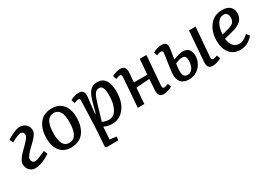

<svg xmlns="http://www.w3.org/2000/svg" viewBox="6 -1326 3289 2355"><g transform="rotate(-30 1651.0 -148.0)"><path d="M58.1 -446.8Q98.1 -474.1 152.6 -498.5Q207 -522.9 246.1 -522.9Q295.4 -522.9 330.3 -491Q365.2 -459 365.2 -402.8Q365.2 -378.4 343.5 -346.7Q321.8 -314.9 290.8 -284.4Q259.8 -253.9 228.5 -223.9Q197.3 -193.8 175.5 -164.8Q153.8 -135.7 153.8 -115.2Q153.8 -93.8 166.3 -77.9Q178.7 -62 202.1 -62Q220.2 -62 251.5 -73.2Q282.7 -84.5 319.1 -101.3Q355.5 -118.2 356 -118.2L376 -65.9Q375.5 -65.9 362.5 -57.9Q349.6 -49.8 339.8 -44.4Q330.1 -39.1 312.3 -29.5Q294.4 -20 277.8 -13.2Q261.2 -6.3 242.2 0.2Q223.1 6.8 203.9 10.5Q184.6 14.2 167 14.2Q112.8 14.2 80.8 -20.5Q48.8 -55.2 48.8 -108.9Q48.8 -135.7 70.6 -169.4Q92.3 -203.1 123.3 -234.4Q154.3 -265.6 185.3 -295.9Q216.3 -326.2 238 -354.7Q259.8 -383.3 259.8 -402.8Q259.8 -424.8 247.6 -438Q235.4 -451.2 216.8 -451.2Q194.3 -451.2 151.6 -432.4Q108.9 -413.6 82 -397Z M460.4 -234.9Q460.4 -281.2 468.3 -322.5Q476.1 -363.8 494.4 -400.9Q512.7 -438 539.6 -464.8Q566.4 -491.7 607.2 -507.3Q647.9 -522.9 698.7 -522.9Q799.8 -522.9 854.7 -455.6Q909.7 -388.2 909.7 -273.9Q909.7 -214.8 896 -164.6Q882.3 -114.3 854.5 -73.5Q826.7 -32.7 779.3 -9.3Q731.9 14.2 669.4 14.2Q569.8 14.2 515.1 -53Q460.4 -120.1 460.4 -234.9ZM676.8 -46.9Q804.7 -46.9 804.7 -274.9Q804.7 -461.9 691.4 -461.9Q661.6 -461.9 638.9 -449Q616.2 -436 602.5 -415.3Q588.9 -394.5 580.3 -363.8Q571.8 -333 568.6 -301.5Q565.4 -270 565.4 -231.9Q565.4 -145.5 592.5 -96.2Q619.6 -46.9 676.8 -46.9Z M1060.1 -418Q1061 -437 1055.4 -446Q1049.8 -455.1 1036.1 -455.1Q1025.4 -455.1 1006.8 -449.5Q988.3 -443.8 977.1 -437L960.9 -488.8Q1021.5 -522.9 1081.1 -522.9Q1163.6 -522.9 1152.3 -424.8L1127 -198.2L1135.3 -196.8L1169.9 -327.1Q1183.6 -378.4 1198 -413.1Q1212.4 -447.8 1232.4 -473.4Q1252.4 -499 1279.3 -511Q1306.2 -522.9 1342.3 -522.9Q1417 -522.9 1454.6 -467Q1492.2 -411.1 1492.2 -309.1Q1492.2 -159.7 1424.6 -72.8Q1356.9 14.2 1251 14.2Q1187 14.2 1135.3 -12.2L1124 163.1L1217.3 174.8L1211.9 225.1L1045.9 227.1L1029.3 212.9L1046.9 -61ZM1325.2 -448.2Q1283.2 -448.2 1257.3 -404.3Q1236.3 -369.6 1206.1 -264.2Q1203.1 -253.9 1196.8 -231.9Q1188.5 -203.1 1184.1 -188L1148.9 -71.8Q1195.8 -49.8 1242.2 -49.8Q1310.5 -49.8 1350.3 -121.6Q1390.1 -193.4 1390.1 -308.1Q1390.1 -327.1 1389.6 -340.3Q1389.2 -353.5 1387.2 -371.6Q1385.3 -389.6 1380.9 -401.9Q1376.5 -414.1 1369.6 -425.5Q1362.8 -437 1351.6 -442.6Q1340.3 -448.2 1325.2 -448.2Z M1917.5 -236.8 1727.5 -223.1 1710.4 0H1617.7L1649.4 -416Q1650.4 -437 1644.5 -446Q1638.7 -455.1 1623.5 -455.1Q1617.7 -455.1 1609.9 -453.1Q1602.1 -451.2 1597.4 -449.7Q1592.8 -448.2 1581.1 -443.6Q1569.3 -439 1566.4 -438L1549.8 -488.8Q1569.3 -500 1604.7 -511.5Q1640.1 -522.9 1668.5 -522.9Q1711.4 -522.9 1729 -497.6Q1746.6 -472.2 1742.7 -420.9Q1741.7 -398.9 1737.5 -355.2Q1733.4 -311.5 1732.4 -293.9H1921.9L1939.5 -508.8H2033.7L2000.5 -91.8Q1997.6 -53.2 2026.9 -53.2Q2043.5 -53.2 2083.5 -70.8L2100.6 -22Q2080.1 -9.8 2044.7 2.2Q2009.3 14.2 1981.4 14.2Q1938.5 14.2 1920.9 -11.2Q1903.3 -36.6 1907.7 -87.9Z M2302.2 -289.1Q2392.6 -324.2 2437.5 -324.2Q2470.7 -324.2 2493.9 -313.7Q2517.1 -303.2 2528.8 -283.9Q2540.5 -264.6 2545.4 -243.2Q2550.3 -221.7 2550.3 -194.8Q2550.3 -160.2 2536.4 -124.5Q2522.5 -88.9 2497.1 -57.6Q2471.7 -26.4 2429.7 -6.6Q2387.7 13.2 2337.4 13.2Q2298.3 13.2 2269.5 1.2Q2240.7 -10.7 2224.9 -32Q2209 -53.2 2201.7 -77.9Q2194.3 -102.5 2194.3 -131.8Q2194.3 -174.8 2231.4 -416Q2235.8 -456.1 2206.1 -456.1Q2198.2 -456.1 2189.2 -454.1Q2180.2 -452.1 2174.3 -450.2Q2168.5 -448.2 2158.7 -444.6Q2148.9 -440.9 2145.5 -439.9L2129.4 -487.8Q2151.4 -501 2185.5 -512Q2219.7 -522.9 2251.5 -522.9Q2291.5 -522.9 2308.8 -506.8Q2326.2 -490.7 2326.2 -455.1Q2326.2 -439.9 2322.3 -414.3Q2318.4 -388.7 2312 -352.1Q2305.7 -315.4 2302.2 -289.1ZM2636.2 -508.8H2729.5L2696.3 -92.8Q2693.4 -55.2 2722.2 -55.2Q2742.7 -55.2 2778.3 -71.8L2796.4 -22Q2775.9 -8.8 2740.5 2.7Q2705.1 14.2 2676.3 14.2Q2633.3 14.2 2616.2 -11.2Q2599.1 -36.6 2603.5 -87.9ZM2297.4 -236.8Q2287.1 -180.7 2287.1 -136.2Q2287.1 -90.8 2301.5 -67.4Q2315.9 -43.9 2354.5 -43.9Q2385.7 -43.9 2408.2 -66.4Q2430.7 -88.9 2440.4 -120.6Q2450.2 -152.3 2450.2 -188Q2450.2 -225.1 2439 -244.1Q2427.7 -263.2 2397.5 -263.2Q2356.4 -263.2 2297.4 -236.8Z M3109.9 -522.9Q3184.6 -522.9 3221.2 -488.5Q3257.8 -454.1 3257.8 -394Q3257.8 -362.3 3246.3 -336.2Q3234.9 -310.1 3217.8 -293Q3200.7 -275.9 3174.6 -262Q3148.4 -248 3125 -240.2Q3101.6 -232.4 3071.8 -225.1L2967.8 -199.2Q2970.2 -172.9 2978.3 -148.7Q2986.3 -124.5 3000.5 -103.3Q3014.6 -82 3037.6 -69.6Q3060.5 -57.1 3089.8 -57.1Q3110.8 -57.1 3130.1 -63Q3149.4 -68.8 3166.7 -80.1Q3184.1 -91.3 3194.3 -99.6Q3204.6 -107.9 3218.8 -121.1L3253.9 -80.1Q3242.7 -66.4 3228.3 -52.7Q3213.9 -39.1 3190.2 -22.7Q3166.5 -6.3 3134 3.9Q3101.6 14.2 3065.9 14.2Q2971.2 14.2 2918.5 -52.2Q2865.7 -118.7 2865.7 -225.1Q2865.7 -356.4 2932.4 -439.7Q2999 -522.9 3109.9 -522.9ZM3159.7 -392.1Q3159.7 -423.8 3145 -443.8Q3130.4 -463.9 3100.6 -463.9Q3043.5 -463.9 3008.5 -409.7Q2973.6 -355.5 2967.8 -258.8L3056.6 -282.2Q3111.3 -296.4 3135.5 -320.8Q3159.7 -345.2 3159.7 -392.1Z"/></g></svg>

Font: Literata Book Medium
Style: Italic
Weight: 500
Italic angle: -3°
Designer: Latin by Veronika Burian and Jose Scaglione. Greek by Irene Vlachou. Cyrillic by Vera Evstafieva
Foundry: TypeTogether
Version: Version 1.003;PS 001.003;hotconv 1.0.88;makeotf.lib2.5.64775